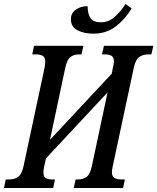

<svg xmlns="http://www.w3.org/2000/svg" viewBox="-53 -944 790 964"><path d="M-33 0 -24 -43H-6Q19 -43 37.5 -55.5Q56 -68 65 -109L171 -605Q174 -621 174 -635Q174 -657 161 -664Q148 -671 128 -671H109L118 -714H366L356 -671H345Q319 -671 301.5 -658.5Q284 -646 275 -605L198 -242L508 -574L514 -605Q519 -625 519 -635Q519 -657 506.5 -664Q494 -671 474 -671H459L469 -714H717L707 -671H692Q666 -671 647 -658.5Q628 -646 619 -605L513 -109Q511 -101 510 -93Q509 -85 509 -79Q509 -58 522 -50.5Q535 -43 556 -43H574L565 0H317L327 -43H337Q364 -43 381.5 -55.5Q399 -68 408 -109L487 -480L178 -149L169 -109Q165 -89 165 -79Q165 -57 176.5 -50Q188 -43 209 -43H223L214 0ZM416 -775Q369 -775 336 -792Q303 -809 303 -847Q303 -879 328 -896Q353 -913 387 -913Q387 -874 401.5 -853Q416 -832 453 -832Q494 -832 525.5 -861.5Q557 -891 577 -924L608 -902Q576 -848 528.5 -811.5Q481 -775 416 -775Z"/></svg>

Font: Noto Serif ExtraCondensed Medium
Style: Italic
Weight: 500
Width: 2
Italic angle: -12°
Designer: Monotype Design Team
Foundry: Monotype Imaging Inc.
Version: Version 2.013; ttfautohint (v1.8.4.7-5d5b)